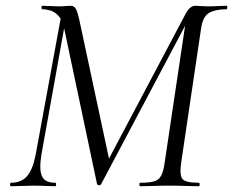

<svg xmlns="http://www.w3.org/2000/svg" viewBox="-20 -645 807 665"><path d="M465.8 0Q462.8 0 462.8 -6Q462.8 -12 465.8 -12Q497.8 -12 514.2 -17Q530.6 -22 538.4 -37Q546.2 -52 550.2 -81L625.8 -587.2L651.4 -613L330.2 -7Q328.2 -3 322.7 -3.5Q317.2 -4 316 -8L203.2 -542Q197 -574 183.6 -589Q170.2 -604 154.8 -608.5Q139.4 -613 126 -613Q123.8 -613 123.8 -619Q123.8 -625 126 -625Q138.8 -625 154 -624Q169.2 -623 181.2 -623Q196.4 -623 207.7 -624Q219 -625 225.2 -625Q236.2 -625 242.3 -615Q248.4 -605 255.4 -573L359.6 -85.6L325.8 -35.8L624.4 -600Q638.8 -625 656.6 -625Q662.4 -625 675.2 -624Q688 -623 699.2 -623Q721.2 -623 735.7 -624Q750.2 -625 765.2 -625Q767.2 -625 767.2 -619Q767.2 -613 765.2 -613Q726.4 -613 704.4 -600.5Q682.4 -588 676.4 -546L607.4 -81Q601.4 -38 612.1 -25Q622.8 -12 668.6 -12Q671.6 -12 671.6 -6Q671.6 0 668.6 0Q649 0 622.9 -1Q596.8 -2 567.2 -2Q537.6 -2 512 -1Q486.4 0 465.8 0ZM17.8 0Q14.8 0 14.8 -6Q14.8 -12 17.8 -12Q53.4 -12 73.4 -34.6Q93.4 -57.2 103.4 -108.6L194 -602L211.6 -600L123.4 -109.2Q115 -57.4 125.4 -34.7Q135.8 -12 171.4 -12Q174.4 -12 174.4 -6Q174.4 0 171.4 0Q155 0 136.9 -1Q118.8 -2 95 -2Q74.4 -2 54.9 -1Q35.4 0 17.8 0Z"/></svg>

Font: Cormorant Light
Style: Italic
Weight: 300
Italic angle: -10°
Designer: Christian Thalmann (Catharsis Fonts)
Foundry: Catharsis Fonts
Version: Version 4.000